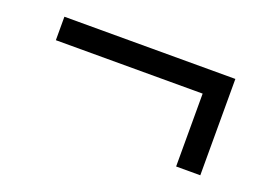

<svg xmlns="http://www.w3.org/2000/svg" viewBox="-55 -542 709 515"><g transform="rotate(20 300.0 -284.5)"><path d="M475 -147V-355H56V-422H544V-147Z"/></g></svg>

Font: Nunito Sans 6pt
Style: Regular
Weight: 400
Version: Version 3.101;gftools[0.9.27]